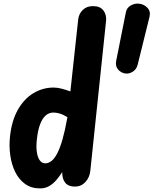

<svg xmlns="http://www.w3.org/2000/svg" viewBox="-20 -1038 854 1068"><path d="M203 10Q153.5 10 119 -15.2Q84.5 -40.5 64.2 -82.2Q44 -124 37 -175Q30 -226 35.5 -277Q44.5 -365.5 79 -426.8Q113.5 -488 165.5 -519.5Q217.5 -551 278.5 -551Q299.5 -551 324 -544.5Q348.5 -538 371.5 -529.5L415 -930Q418.5 -961 440.2 -982.5Q462 -1004 497 -1004Q537 -1004 555.2 -979.8Q573.5 -955.5 570 -922L482.5 -88.5Q478.5 -50.5 454.8 -25.2Q431 0 397 0Q361 0 343.5 -20.8Q326 -41.5 326 -79V-80.5Q312 -58.5 294.5 -37.8Q277 -17 254.5 -3.5Q232 10 203 10ZM185 -262.5Q180.5 -223 184.8 -193Q189 -163 201 -146.2Q213 -129.5 231.5 -129.5Q250 -129.5 266.8 -142.8Q283.5 -156 298.8 -185.5Q314 -215 327.8 -263Q341.5 -311 354 -380.5L355 -386Q331.5 -401 312 -406.5Q292.5 -412 277.5 -412Q253 -412 234.2 -395.8Q215.5 -379.5 203 -346.5Q190.5 -313.5 185 -262.5ZM675 -629.5Q652.5 -633.5 636.8 -651.5Q621 -669.5 626 -698L679 -964Q683 -993.5 706.5 -1007Q730 -1020.5 754 -1017.5Q781 -1014.5 800 -994.8Q819 -975 811.5 -944L746 -679Q739.5 -652 718 -638.8Q696.5 -625.5 675 -629.5Z"/></svg>

Font: Edu SA Hand
Style: Regular
Weight: 400
Designer: Tina and Corey Anderson, Eben Sorkin, Mirko Velimirovic
Foundry: Google for Education
Version: Version 2.000